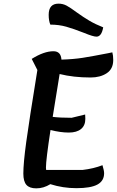

<svg xmlns="http://www.w3.org/2000/svg" viewBox="-20 -1007 641 1053"><path d="M307 -601Q303 -579 298 -545Q293 -511 285 -465L269 -366Q310 -361 373 -361L447 -379L448 -355Q448 -319 424.5 -299.5Q401 -280 357 -280Q312 -280 257 -294Q232 -130 232 -88Q232 -79 233 -75H433Q493 -82 542 -101Q551 -71 551 -57Q551 -15 514.5 5Q478 25 399 25Q325 25 256 3Q219 26 179 26Q142 26 125 7Q108 -12 108 -55Q108 -112 124 -229Q140 -346 185 -623L154 -684Q221 -726 273 -726Q314 -726 317 -680Q383 -682 434 -690Q485 -698 572 -715L596 -720Q601 -703 601 -678Q601 -629 565.5 -605.5Q530 -582 477 -582Q383 -582 307 -601ZM440 -827Q384 -849 343.5 -860.5Q303 -872 256 -872Q247 -893 247 -926Q247 -987 301 -987Q325 -987 345.5 -976Q366 -965 401 -939Q437 -913 470 -893.5Q503 -874 546 -857Q537 -806 509 -806Q491 -806 440 -827Z"/></svg>

Font: Lemonada
Style: Regular
Weight: 400
Designer: Mohamed Gaber (Arabic) Eduardo Tunni (Latin)
Foundry: Kief Type Foundry
Version: Version 3.006